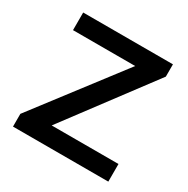

<svg xmlns="http://www.w3.org/2000/svg" viewBox="-122 -609 702 717"><g transform="rotate(30 229.5 -250.0)"><path d="M24 -55 306 -424H38V-500H425V-447L147 -76H435V0H24Z"/></g></svg>

Font: Sarabun Medium
Style: Regular
Weight: 500
Designer: Suppakit Chalermlarp | Katatrad Co.,Ltd.
Foundry: Cadson Demak Co.,Ltd.
Version: Version 1.000; ttfautohint (v1.6)